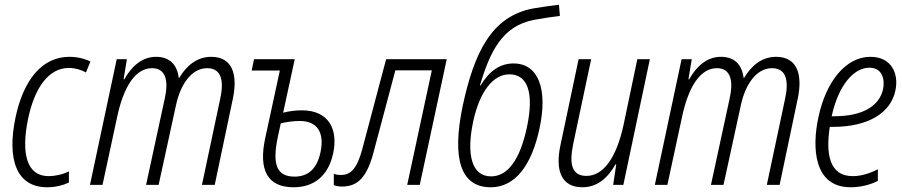

<svg xmlns="http://www.w3.org/2000/svg" viewBox="-20 -781 3812 811"><path d="M179 10C213 10 246 2 271 -10V-57C242 -43 211 -37 185 -37C93 -37 68 -132 99 -281C127 -412 186 -494 271 -494C297 -494 324 -486 343 -475L362 -521C336 -534 305 -541 273 -541C156 -541 79 -441 46 -287C8 -109 49 10 179 10Z M360 0H413L474 -283C501 -413 551 -493 622 -493C685 -493 691 -432 676 -365L597 0H650L723 -335C741 -421 787 -493 855 -493C918 -493 926 -435 910 -363L833 0H887L964 -366C984 -463 964 -541 872 -541C810 -541 766 -501 737 -452H735C728 -508 697 -541 639 -541C580 -541 536 -501 505 -446H502L516 -531H473Z M1220 10C1308 10 1367 -40 1387 -132C1409 -232 1371 -315 1255 -315C1228 -315 1198 -311 1176 -305L1225 -531H1053L1043 -483H1162L1101 -201C1070 -61 1111 10 1220 10ZM1154 -205 1166 -260C1190 -266 1221 -270 1246 -270C1320 -270 1351 -222 1334 -139C1319 -68 1282 -35 1224 -35C1150 -35 1128 -84 1154 -205Z M1424 7C1493 7 1531 -34 1559 -142L1650 -484H1804L1700 0H1753L1867 -531H1611L1511 -154C1488 -66 1460 -42 1420 -42C1410 -42 1399 -43 1390 -47V1C1398 4 1411 7 1424 7Z M2053 10C2154 10 2225 -79 2259 -239C2294 -402 2256 -513 2149 -513C2093 -513 2047 -482 2010 -420H2007C2050 -563 2101 -671 2235 -697C2267 -703 2301 -708 2345 -714L2341 -761C2302 -756 2265 -751 2236 -746C2053 -714 1982 -554 1934 -332C1888 -109 1926 10 2053 10ZM2054 -36C1972 -36 1949 -129 1979 -269C2007 -397 2064 -467 2132 -467C2210 -467 2236 -387 2206 -245C2177 -107 2125 -36 2054 -36Z M2440 10C2501 10 2546 -27 2580 -87H2583L2570 0H2613L2725 -531H2672L2614 -254C2583 -111 2527 -38 2457 -38C2397 -38 2383 -85 2401 -172L2477 -531H2424L2348 -171C2323 -58 2353 10 2440 10Z M2746 0H2799L2860 -283C2887 -413 2937 -493 3008 -493C3071 -493 3077 -432 3062 -365L2983 0H3036L3109 -335C3127 -421 3173 -493 3241 -493C3304 -493 3312 -435 3296 -363L3219 0H3273L3350 -366C3370 -463 3350 -541 3258 -541C3196 -541 3152 -501 3123 -452H3121C3114 -508 3083 -541 3025 -541C2966 -541 2922 -501 2891 -446H2888L2902 -531H2859Z M3573 10C3616 10 3657 -1 3688 -17V-66C3653 -48 3617 -37 3582 -37C3481 -37 3468 -135 3485 -245H3497C3652 -245 3743 -307 3762 -398C3778 -472 3744 -541 3657 -541C3550 -541 3468 -433 3437 -286C3409 -157 3417 10 3573 10ZM3652 -495C3705 -495 3719 -449 3710 -404C3694 -333 3624 -290 3504 -290H3493C3521 -419 3585 -495 3652 -495Z"/></svg>

Font: Noto Sans Condensed Light
Style: Italic
Weight: 300
Width: 3
Italic angle: -12°
Designer: Monotype Design Team
Foundry: Monotype Imaging Inc.
Version: Version 2.013